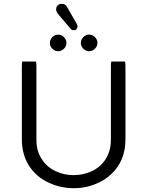

<svg xmlns="http://www.w3.org/2000/svg" viewBox="-20 -993 780 1017"><path d="M98.1 -667Q95.7 -660.6 95.7 -641.6V-255.9Q95.7 -173.8 134.5 -114Q173.3 -54.2 239.3 -24.9Q301.3 3.9 371.1 3.9Q440.9 3.9 503.4 -25.9Q565.9 -55.2 604.5 -112.3Q644.5 -171.9 644.5 -255.9V-641.6Q644.5 -660.6 642.1 -667H569.8Q567.4 -660.6 567.4 -641.6V-252.9Q567.4 -180.2 525.4 -130.9Q502 -103 466.8 -86.4Q421.4 -65.4 369.6 -65.4Q317.9 -65.4 272.9 -86.9Q227.5 -108.9 201.2 -150.4Q172.9 -191.4 172.9 -252.9V-641.6Q172.9 -660.6 170.4 -667ZM421.4 -734.9Q434.6 -721.7 452.1 -721.7Q469.7 -721.7 482.9 -734.9Q496.1 -748 496.1 -765.6Q496.1 -783.2 482.9 -796.4Q469.7 -809.6 452.1 -809.6Q434.6 -809.6 421.4 -796.4Q408.2 -783.2 408.2 -765.6Q408.2 -748 421.4 -734.9ZM257.3 -734.9Q270.5 -721.7 288.1 -721.7Q305.7 -721.7 318.8 -734.9Q332 -748 332 -765.6Q332 -783.2 318.8 -796.4Q305.7 -809.6 288.1 -809.6Q270.5 -809.6 257.3 -796.4Q244.1 -783.2 244.1 -765.6Q244.1 -748 257.3 -734.9ZM390.6 -853.5Q390.6 -859.4 384.8 -869.6L334.5 -957Q326.7 -972.7 307.6 -972.7Q293.5 -972.7 285.2 -964.4Q277.3 -956.5 277.3 -942.4Q277.3 -933.6 285.6 -920.9Q354 -839.8 355 -839.4Q360.8 -833 370.4 -833Q379.9 -833 385.3 -838.9Q390.6 -844.7 390.6 -853.5Z"/></svg>

Font: YuPearl-Light
Style: Light
Weight: 300
Designer: Max Yao
Foundry: Max-Everyday
Version: Version 1.011; ttfautohint (v1.8.3)